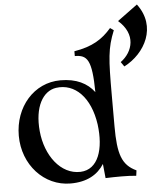

<svg xmlns="http://www.w3.org/2000/svg" viewBox="-62 -1004 916 1074"><g transform="rotate(-5 396.0 -467.5)"><path d="M291 15C384 15 444 -21 480 -78L488 2C546 0 611 -1 660 4L664 -26C584 -63 563 -126 563 -282V-456C563 -662 566 -719 606 -818L586 -832C535 -773 479 -737 376 -720V-693C446 -693 471 -664 473 -482C434 -534 373 -565 284 -565C135 -565 25 -438 25 -276C25 -113 142 15 291 15ZM352 -45C240 -41 157 -154 144 -291C131 -428 181 -514 256 -525C362 -540 448 -455 470 -301C488 -162 452 -49 352 -45ZM629 -637 647 -611C766 -672 847 -818 747 -950L634 -867C727 -786 700 -689 629 -637Z"/></g></svg>

Font: Basteleur Moonlight
Style: Regular
Weight: 300
Designer: Keussel
Foundry: Keussel Studio
Version: Version 1.300;Glyphs 3.2 (3192)